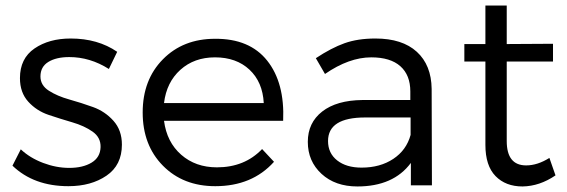

<svg xmlns="http://www.w3.org/2000/svg" viewBox="-20 -669 2048 693"><path d="M25 -71 55 -130Q88 -99 135.5 -81Q183 -63 230 -63Q279 -63 310.5 -82Q342 -101 343 -138Q344 -173 314 -194Q284 -215 241 -227.5Q198 -240 155 -254.5Q112 -269 82 -302Q52 -335 52 -387Q52 -458 104.5 -494Q157 -530 235 -530Q333 -530 403 -482L373 -420Q305 -463 230 -463Q183 -463 154.5 -445.5Q126 -428 126 -393Q126 -361 156.5 -341.5Q187 -322 230 -310Q273 -298 316 -282.5Q359 -267 389.5 -233Q420 -199 420 -147Q420 -73 364.5 -35Q309 3 227 3Q102 3 25 -71Z M756 -529Q881 -530 944.5 -450Q1008 -370 1002 -233H572Q582 -156 634 -110.5Q686 -65 763 -65Q863 -65 926 -131L969 -85Q890 3 757 3Q641 3 568 -71Q495 -145 495 -263Q495 -381 568 -455Q641 -529 756 -529ZM572 -297H932Q928 -373 880.5 -417.5Q833 -462 756 -462Q681 -462 631 -417Q581 -372 572 -297Z M1091 -157Q1091 -226 1143 -266.5Q1195 -307 1288 -308H1461V-339Q1461 -398 1425 -430Q1389 -462 1320 -462Q1240 -462 1153 -402L1120 -459Q1176 -496 1223.5 -513Q1271 -530 1335 -530Q1432 -530 1484.5 -482Q1537 -434 1538 -348L1539 0H1463V-81Q1400 4 1270 4Q1190 4 1140.5 -41.5Q1091 -87 1091 -157ZM1164 -160Q1164 -116 1197 -90Q1230 -64 1285 -64Q1352 -64 1399.5 -95.5Q1447 -127 1462 -182V-245H1298Q1164 -245 1164 -160Z M1656 -447V-510H1732V-649H1809V-510L1976 -511V-447H1809V-160Q1809 -72 1879 -72Q1920 -72 1963 -99L1985 -36Q1928 3 1866 4Q1805 4 1768.5 -33.5Q1732 -71 1732 -146V-447Z"/></svg>

Font: Trueno
Style: Lt
Weight: 300
Designer: Julieta Ulanovsky
Foundry: Julieta Ulanovsky
Version: Version 3.001b